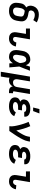

<svg xmlns="http://www.w3.org/2000/svg" viewBox="1893 -2692 1014 4840"><g transform="rotate(90 2400.0 -272.0)"><path d="M257 8Q224 8 193 2.5Q162 -3 135.5 -17.5Q109 -32 89.5 -55.5Q70 -79 60 -107.5Q50 -136 50 -168.5Q50 -201 55 -233L65 -293Q69 -314 76.5 -334Q84 -354 98 -371.5Q112 -389 130.5 -402.5Q149 -416 168 -426Q154 -438 144.5 -454Q135 -470 129.5 -488.5Q124 -507 123 -527Q122 -547 126 -567Q130 -592 140 -616Q150 -640 165.5 -661.5Q181 -683 202 -699.5Q223 -716 247.5 -726Q272 -736 297 -740Q322 -744 347 -744Q400 -744 450 -730Q500 -716 544 -692L487 -604Q458 -621 424 -631.5Q390 -642 354 -642Q336 -642 317.5 -637.5Q299 -633 283 -621.5Q267 -610 257 -593Q247 -576 244 -558Q241 -537 248.5 -518Q256 -499 274.5 -491Q293 -483 313.5 -481Q334 -479 354 -474.5Q374 -470 393.5 -464.5Q413 -459 430.5 -450.5Q448 -442 463.5 -430.5Q479 -419 490.5 -403.5Q502 -388 509 -369.5Q516 -351 518 -330.5Q520 -310 517.5 -289Q515 -268 512 -247L502 -187Q497 -160 487 -133Q477 -106 459.5 -82Q442 -58 418 -40Q394 -22 367 -11Q340 0 312 4Q284 8 257 8ZM257 -93Q279 -93 301.5 -99.5Q324 -106 342.5 -122Q361 -138 371 -159.5Q381 -181 384 -203L394 -264Q398 -283 397.5 -302.5Q397 -322 387.5 -337.5Q378 -353 361.5 -361.5Q345 -370 327 -375Q309 -380 289.5 -382.5Q270 -385 252 -389Q237 -381 224.5 -368Q212 -355 203.5 -340Q195 -325 190 -309Q185 -293 183 -277L173 -217Q169 -193 170 -170.5Q171 -148 182 -129.5Q193 -111 213.5 -102Q234 -93 257 -93Z M954 8Q928 8 903.5 3.5Q879 -1 858 -13Q837 -25 821.5 -44Q806 -63 799 -86Q792 -109 791.5 -135Q791 -161 796 -186L834 -419H700V-520H971L913 -170Q910 -155 911.5 -140.5Q913 -126 920.5 -115Q928 -104 941 -98.5Q954 -93 968 -93Q984 -93 998.5 -100Q1013 -107 1023.5 -119Q1034 -131 1040.5 -146Q1047 -161 1050 -176L1152 -166Q1149 -144 1140 -121.5Q1131 -99 1117.5 -78.5Q1104 -58 1086 -41Q1068 -24 1046 -12.5Q1024 -1 1000.5 3.5Q977 8 954 8Z M1421 8Q1390 8 1361.5 1.5Q1333 -5 1309.5 -21Q1286 -37 1270.5 -61Q1255 -85 1248 -113.5Q1241 -142 1241.5 -172Q1242 -202 1247 -233L1264 -333Q1268 -359 1276 -384Q1284 -409 1299 -432.5Q1314 -456 1334.5 -475Q1355 -494 1379.5 -506Q1404 -518 1430 -523Q1456 -528 1482 -528Q1508 -528 1531.5 -520Q1555 -512 1573 -496.5Q1591 -481 1603 -460Q1615 -439 1624 -416Q1633 -442 1642 -468Q1651 -494 1660 -520H1763Q1737 -453 1711 -385.5Q1685 -318 1657 -251Q1664 -188 1668.5 -125.5Q1673 -63 1679 0H1576Q1576 -23 1575.5 -45.5Q1575 -68 1575 -91Q1561 -71 1545 -53Q1529 -35 1509 -21Q1489 -7 1466 0.5Q1443 8 1421 8ZM1421 -93Q1440 -93 1458.5 -102.5Q1477 -112 1491.5 -126.5Q1506 -141 1517 -158.5Q1528 -176 1537.5 -193.5Q1547 -211 1555 -229.5Q1563 -248 1570 -266Q1569 -283 1566.5 -300Q1564 -317 1560.5 -334Q1557 -351 1552 -367Q1547 -383 1538 -396.5Q1529 -410 1514 -418.5Q1499 -427 1482 -427Q1462 -427 1442.5 -417.5Q1423 -408 1410.5 -391.5Q1398 -375 1391 -355.5Q1384 -336 1381 -317L1365 -217Q1362 -203 1361 -189.5Q1360 -176 1361 -162.5Q1362 -149 1365.5 -136.5Q1369 -124 1376.5 -114Q1384 -104 1396 -98.5Q1408 -93 1421 -93Z M1789 215 1911 -520H2031L1981 -217Q1978 -202 1977 -187Q1976 -172 1979 -158Q1982 -144 1987.5 -131.5Q1993 -119 2003.5 -110Q2014 -101 2028 -97Q2042 -93 2057 -93Q2077 -93 2097.5 -98.5Q2118 -104 2134.5 -117.5Q2151 -131 2161 -150.5Q2171 -170 2174 -190L2229 -520H2349L2283 -120Q2282 -115 2282.5 -109.5Q2283 -104 2286.5 -100Q2290 -96 2295 -94.5Q2300 -93 2306 -93H2329L2328 8H2289Q2265 8 2242.5 3.5Q2220 -1 2201.5 -13Q2183 -25 2172 -44.5Q2161 -64 2160 -88Q2149 -67 2132.5 -48Q2116 -29 2095.5 -16Q2075 -3 2051.5 2.5Q2028 8 2006 8Q1988 8 1971.5 5.5Q1955 3 1939 -4Q1939 24 1935 52Q1931 80 1927 108L1909 215Z M2661 8Q2632 8 2603.5 5Q2575 2 2548.5 -6Q2522 -14 2499 -28Q2476 -42 2460 -63.5Q2444 -85 2438 -112.5Q2432 -140 2437 -169Q2440 -188 2448.5 -206Q2457 -224 2472 -237.5Q2487 -251 2504.5 -260Q2522 -269 2541 -275Q2527 -283 2515 -294.5Q2503 -306 2495.5 -320.5Q2488 -335 2487 -352.5Q2486 -370 2489 -388Q2493 -411 2504.5 -433.5Q2516 -456 2535.5 -472.5Q2555 -489 2577.5 -500Q2600 -511 2623.5 -517.5Q2647 -524 2670.5 -526Q2694 -528 2718 -528Q2743 -528 2767.5 -526Q2792 -524 2815 -517.5Q2838 -511 2859.5 -500Q2881 -489 2896 -471.5Q2911 -454 2917.5 -430.5Q2924 -407 2920 -382L2919 -376H2800V-377Q2802 -387 2797.5 -396Q2793 -405 2785.5 -410.5Q2778 -416 2769 -419Q2760 -422 2750 -424Q2740 -426 2729.5 -426.5Q2719 -427 2709 -427Q2694 -427 2678.5 -425Q2663 -423 2648 -417Q2633 -411 2621 -399Q2609 -387 2606 -372Q2604 -361 2607.5 -352Q2611 -343 2619.5 -337.5Q2628 -332 2637.5 -328.5Q2647 -325 2656.5 -323Q2666 -321 2676.5 -320.5Q2687 -320 2697 -320H2763L2746 -221H2680Q2668 -221 2655.5 -220Q2643 -219 2630.5 -216.5Q2618 -214 2605.5 -210Q2593 -206 2581.5 -198.5Q2570 -191 2562.5 -180Q2555 -169 2553 -157Q2551 -144 2556 -132Q2561 -120 2571 -113Q2581 -106 2593 -102Q2605 -98 2617.5 -95.5Q2630 -93 2643 -92Q2656 -91 2670 -91Q2689 -91 2709.5 -94.5Q2730 -98 2749.5 -106.5Q2769 -115 2785 -130Q2801 -145 2809 -164L2909 -124Q2899 -101 2883.5 -81Q2868 -61 2847.5 -45.5Q2827 -30 2803.5 -19.5Q2780 -9 2756.5 -3Q2733 3 2708.5 5.5Q2684 8 2661 8ZM2690 -600 2729 -759H2840L2780 -600Z M3162 0Q3167 -33 3165 -65Q3163 -97 3158 -128.5Q3153 -160 3146 -190.5Q3139 -221 3131.5 -251.5Q3124 -282 3115 -312Q3106 -342 3096.5 -371Q3087 -400 3076 -429Q3065 -458 3052 -486L3160 -528Q3179 -487 3195 -443.5Q3211 -400 3224 -356Q3237 -312 3248.5 -267Q3260 -222 3270 -176Q3286 -199 3301 -222.5Q3316 -246 3330.5 -269.5Q3345 -293 3358.5 -317Q3372 -341 3384 -366Q3396 -391 3406 -416.5Q3416 -442 3420 -468L3429 -520H3549L3540 -468Q3535 -436 3523 -405Q3511 -374 3497 -344Q3483 -314 3466.5 -284.5Q3450 -255 3432.5 -226Q3415 -197 3396.5 -168.5Q3378 -140 3359 -111.5Q3340 -83 3320.5 -55.5Q3301 -28 3282 0Z M3861 8Q3832 8 3803.5 5Q3775 2 3748.5 -6Q3722 -14 3699 -28Q3676 -42 3660 -63.5Q3644 -85 3638 -112.5Q3632 -140 3637 -169Q3640 -188 3648.5 -206Q3657 -224 3672 -237.5Q3687 -251 3704.5 -260Q3722 -269 3741 -275Q3727 -283 3715 -294.5Q3703 -306 3695.5 -320.5Q3688 -335 3687 -352.5Q3686 -370 3689 -388Q3693 -411 3704.5 -433.5Q3716 -456 3735.5 -472.5Q3755 -489 3777.5 -500Q3800 -511 3823.5 -517.5Q3847 -524 3870.5 -526Q3894 -528 3918 -528Q3943 -528 3967.5 -526Q3992 -524 4015 -517.5Q4038 -511 4059.5 -500Q4081 -489 4096 -471.5Q4111 -454 4117.5 -430.5Q4124 -407 4120 -382L4119 -376H4000V-377Q4002 -387 3997.5 -396Q3993 -405 3985.5 -410.5Q3978 -416 3969 -419Q3960 -422 3950 -424Q3940 -426 3929.5 -426.5Q3919 -427 3909 -427Q3894 -427 3878.5 -425Q3863 -423 3848 -417Q3833 -411 3821 -399Q3809 -387 3806 -372Q3804 -361 3807.5 -352Q3811 -343 3819.5 -337.5Q3828 -332 3837.5 -328.5Q3847 -325 3856.5 -323Q3866 -321 3876.5 -320.5Q3887 -320 3897 -320H3963L3946 -221H3880Q3868 -221 3855.5 -220Q3843 -219 3830.5 -216.5Q3818 -214 3805.5 -210Q3793 -206 3781.5 -198.5Q3770 -191 3762.5 -180Q3755 -169 3753 -157Q3751 -144 3756 -132Q3761 -120 3771 -113Q3781 -106 3793 -102Q3805 -98 3817.5 -95.5Q3830 -93 3843 -92Q3856 -91 3870 -91Q3889 -91 3909.5 -94.5Q3930 -98 3949.5 -106.5Q3969 -115 3985 -130Q4001 -145 4009 -164L4109 -124Q4099 -101 4083.5 -81Q4068 -61 4047.5 -45.5Q4027 -30 4003.5 -19.5Q3980 -9 3956.5 -3Q3933 3 3908.5 5.5Q3884 8 3861 8Z M4554 8Q4528 8 4503.5 3.5Q4479 -1 4458 -13Q4437 -25 4421.5 -44Q4406 -63 4399 -86Q4392 -109 4391.5 -135Q4391 -161 4396 -186L4434 -419H4300V-520H4571L4513 -170Q4510 -155 4511.5 -140.5Q4513 -126 4520.5 -115Q4528 -104 4541 -98.5Q4554 -93 4568 -93Q4584 -93 4598.5 -100Q4613 -107 4623.5 -119Q4634 -131 4640.5 -146Q4647 -161 4650 -176L4752 -166Q4749 -144 4740 -121.5Q4731 -99 4717.5 -78.5Q4704 -58 4686 -41Q4668 -24 4646 -12.5Q4624 -1 4600.5 3.5Q4577 8 4554 8Z"/></g></svg>

Font: Iosevka Extended
Style: Bold Italic
Weight: 700
Width: 7
Italic angle: -9°
Monospace: yes
Designer: Belleve Invis
Foundry: Belleve Invis
Version: Version 32.5.0; ttfautohint (v1.8.4)